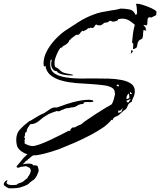

<svg xmlns="http://www.w3.org/2000/svg" viewBox="-105 -786 858 1028"><path d="M75 46Q59 46 38.5 39Q18 32 3 19Q-12 6 -15 -10Q-18 -24 -18 -37Q-18 -71 1 -92Q20 -113 45 -132Q47 -134 50.5 -136.5Q54 -139 57 -139Q70 -147 82.5 -154.5Q95 -162 109 -170Q114 -173 121 -176Q127 -177 132 -181Q140 -186 147.5 -191Q155 -196 162 -201Q175 -211 195 -211H197L199 -210Q222 -219 252.5 -229Q283 -239 314.5 -245.5Q346 -252 370 -252Q373 -252 384 -250.5Q395 -249 395 -244Q395 -241 390.5 -240.5Q386 -240 385 -240Q374 -238 365 -240Q360 -240 354.5 -239.5Q349 -239 344 -238Q344 -229 336 -229Q322 -229 308 -220Q295 -211 280 -211Q275 -211 269 -209Q263 -207 258 -207Q248 -207 241 -203Q234 -199 224 -197Q219 -193 215.5 -191.5Q212 -190 205 -190L202 -191L200 -192Q195 -190 189 -188Q183 -186 177 -184L155 -175Q128 -160 106 -140.5Q84 -121 57 -121Q52 -114 45 -103.5Q38 -93 38 -85Q38 -77 29 -75V-65Q29 -57 24 -52Q29 -47 29 -43Q29 -38 25 -35Q26 -33 27 -30.5Q28 -28 28 -26Q28 -23 25 -21V-20Q31 -14 45.5 -9Q60 -4 68 -4Q83 -4 109 -13.5Q135 -23 163.5 -36.5Q192 -50 218 -63Q244 -76 259 -84V-85Q266 -85 269 -85.5Q272 -86 273 -94L282 -103L295 -104Q304 -109 313 -113.5Q322 -118 331 -121Q335 -126 355.5 -140.5Q376 -155 403 -172.5Q430 -190 454.5 -205Q479 -220 491 -226Q499 -235 504 -253Q509 -271 511 -282L509 -295Q507 -307 499 -313Q486 -324 454 -329Q426 -333 382 -336Q338 -339 304 -341Q283 -343 263.5 -346Q244 -349 227 -354Q192 -363 167.5 -382Q143 -401 138 -434L132 -430L129 -433V-439Q128 -440 128 -444Q128 -479 145.5 -512Q163 -545 189.5 -573.5Q216 -602 243 -621Q279 -645 317 -669Q355 -693 396 -708Q416 -716 437 -720.5Q458 -725 479 -728Q487 -730 494.5 -731Q502 -732 510 -733Q518 -734 525.5 -736Q533 -738 540 -740Q565 -740 588 -735.5Q611 -731 621 -706Q629 -709 629 -718Q629 -722 629 -725Q629 -728 628 -732Q627 -736 627 -745Q627 -757 622 -763L627 -766H629Q640 -766 662 -759Q684 -752 705 -742.5Q726 -733 733 -724L731 -705L705 -692L694 -694Q686 -691 685 -681.5Q684 -672 684 -662.5Q684 -653 678 -650L664 -653L663 -652L676 -636L674 -631L679 -625L675 -622L664 -626Q661 -616 661 -604Q661 -592 658 -583.5Q655 -575 643 -573Q632 -561 631 -551Q630 -541 627.5 -534Q625 -527 607 -523V-525L609 -552L602 -558Q604 -582 607 -606Q610 -630 617 -653Q603 -666 587 -676Q571 -686 551 -686Q548 -686 545 -686Q542 -686 539 -685Q536 -684 533 -684Q530 -684 527 -684Q529 -677 517 -673.5Q505 -670 500 -670Q495 -670 492 -673Q486 -675 483 -675Q478 -671 473.5 -668Q469 -665 461 -665Q453 -665 446 -658Q438 -650 426 -650Q417 -650 410 -655Q406 -654 401 -645Q397 -636 387 -636Q385 -636 384 -637Q383 -638 382 -638Q381 -638 380 -639Q377 -634 373 -635Q368 -637 363 -632Q360 -630 358 -627Q355 -624 350 -624L342 -618L338 -622Q329 -617 326 -611.5Q323 -606 319 -602.5Q315 -599 302 -599L278 -581Q275 -579 273 -576Q270 -571 266 -570Q263 -559 252.5 -551Q242 -543 232 -539Q228 -530 219 -530Q213 -524 205.5 -509Q198 -494 192.5 -478.5Q187 -463 187 -454Q187 -435 189 -430.5Q191 -426 197.5 -424Q204 -422 216 -410Q227 -398 246 -394Q265 -390 281 -387Q285 -387 285 -384Q285 -382 283 -382H279Q270 -382 253.5 -383.5Q237 -385 222 -389.5Q207 -394 201 -402Q200 -403 200 -404L199 -405Q185 -405 177 -416.5Q169 -428 169 -441Q169 -450 170 -454Q171 -457 171 -460Q171 -463 172 -467H170Q165 -467 164.5 -456Q164 -445 164 -443Q164 -438 164 -433.5Q164 -429 165 -427Q169 -403 191.5 -390Q214 -377 248 -371.5Q282 -366 321.5 -365.5Q361 -365 400 -366Q439 -366 477 -365Q515 -364 547 -357.5Q579 -351 598 -337Q617 -323 617 -297Q617 -283 611 -269Q607 -262 604.5 -255Q602 -248 600 -241Q584 -233 581 -224.5Q578 -216 570 -202Q564 -200 553.5 -190Q543 -180 533 -171.5Q523 -163 517 -163Q510 -160 504.5 -155Q499 -150 497 -142L492 -145Q480 -128 451 -106Q421 -85 381.5 -64Q342 -43 297 -23Q252 -4 210 13Q167 28 131.5 37Q96 46 75 46ZM595 -497 598 -518 608 -513ZM529 -322 532 -330 525 -334 518 -329ZM602 -282V-284L591 -295V-283ZM577 -256 588 -262Q588 -277 584 -286Q579 -281 575.5 -274.5Q572 -268 572 -260V-257ZM582 -237 594 -254V-256L571 -246L576 -239ZM528 -182 544 -186 553 -208 537 -192 530 -196 527 -184ZM-58 222Q-68 218 -77 211Q-86 204 -85 202L-84 197Q-85 195 -81 190Q-77 185 -75 183Q-68 179 -66 179Q-65 179 -65 180Q-65 182 -69 189Q-70 190 -70 192Q-70 196 -65 199.5Q-60 203 -56 203Q-51 204 -47.5 204.5Q-44 205 -40 205Q-37 205 -34 205Q-31 205 -28 204H-21Q-16 204 -13.5 201Q-11 198 -8 197Q-1 194 4.5 192.5Q10 191 12 190Q14 188 16 187.5Q18 187 19 186L34 173Q35 172 38 170.5Q41 169 42 168Q44 166 43 165Q42 164 43 163Q50 155 55 145Q60 135 60 125Q58 119 56 115.5Q54 112 48 110Q45 109 41 106.5Q37 104 33 104H31Q27 104 21 105.5Q15 107 10 107Q6 107 1 109.5Q-4 112 -8 112Q-12 111 -14 110.5Q-16 110 -16 104Q-12 100 -3 89Q6 78 15 67Q24 56 28 53Q30 52 32.5 48.5Q35 45 36 45Q42 41 41.5 39.5Q41 38 48 34Q52 31 56 26Q60 21 64 19Q72 16 77 16Q86 16 91 19.5Q96 23 94 25Q93 26 92 29Q91 32 89 33Q87 35 85 34.5Q83 34 81 36Q79 37 80 38.5Q81 40 79 42Q78 43 71.5 46.5Q65 50 60 55L51 63Q50 64 48 64.5Q46 65 44 67Q43 68 43.5 69Q44 70 42 72Q41 73 37.5 74Q34 75 34 75Q31 80 26 85Q21 90 16 94Q31 90 45 90Q51 90 56.5 90.5Q62 91 66 92Q68 93 70 95Q72 97 73 99Q75 100 77.5 99.5Q80 99 81 99Q95 99 97.5 106.5Q100 114 101 119Q103 126 100.5 134Q98 142 93 153L87 163Q86 164 83 168.5Q80 173 75 177Q72 179 69 180.5Q66 182 63 185Q58 190 58.5 188Q59 186 50 197Q48 197 46.5 198.5Q45 200 43 202Q36 206 36 205Q36 204 28 209L5 217Q0 219 -1.5 218.5Q-3 218 -8 220Q-12 221 -31 222Q-50 223 -58 222Z"/></svg>

Font: Water Brush
Style: Regular
Weight: 400
Designer: Robert E. Leuschke
Foundry: Robert E. Leuschke
Version: Version 1.010; ttfautohint (v1.8.4.7-5d5b)